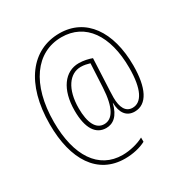

<svg xmlns="http://www.w3.org/2000/svg" viewBox="-183 -859 1053 1097"><g transform="rotate(-30 343.0 -310.0)"><path d="M635 -344C635 -568 533 -714 360 -714C177 -714 53 -559 53 -290C53 -57 149 94 329 94C382 94 431 82 467 63V35C431 55 376 69 327 69C170 69 80 -67 80 -290C80 -538 191 -689 359 -689C516 -689 608 -558 608 -344C608 -204 571 -136 511 -136C466 -136 445 -176 445 -241C445 -265 447 -300 448 -321L456 -495C435 -503 403 -511 370 -511C279 -511 215 -428 215 -287C215 -169 256 -111 323 -111C368 -111 407 -139 426 -217H427C428 -152 456 -111 511 -111C593 -111 635 -198 635 -344ZM242 -287C242 -414 296 -487 370 -487C392 -487 412 -482 429 -477L421 -322C414 -189 377 -136 324 -136C270 -136 242 -192 242 -287Z"/></g></svg>

Font: Noto Sans Malayalam Condensed Thin
Style: Regular
Weight: 100
Width: 3
Designer: Jelle Bosma - Monotype Design Team
Foundry: Monotype Imaging Inc.
Version: Version 2.104